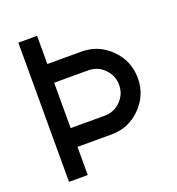

<svg xmlns="http://www.w3.org/2000/svg" viewBox="-127 -800 831 903"><g transform="rotate(-20 288.0 -348.5)"><path d="M64.9 0V-696.8H158.7V-555.7H329.1Q414.6 -555.7 475.3 -494.9Q536.1 -434.1 536.1 -348.1Q536.1 -262.7 475.6 -201.9Q415 -141.1 329.1 -141.1H158.7V0ZM329.1 -461.9H158.7V-234.9H329.1Q376 -234.9 409.2 -268.1Q442.4 -301.3 442.4 -348.1Q442.4 -395 409.2 -428.5Q376 -461.9 329.1 -461.9Z"/></g></svg>

Font: Basically A Sans Serif Medium
Style: Regular
Weight: 500
Designer: Hyung-Suk Kim
Foundry: Mental Design
Version: 1.000